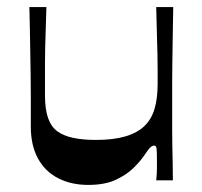

<svg xmlns="http://www.w3.org/2000/svg" viewBox="-20 -509 571 542"><path d="M229 13Q181 13 144 -6Q107 -25 87 -62Q67 -99 67 -151Q67 -197 67 -233Q67 -269 66.5 -299Q66 -329 65.5 -358Q65 -387 64.5 -418Q64 -449 63 -489H111Q110 -451 109 -423.5Q108 -396 107.5 -373Q107 -350 107 -329.5Q107 -309 107 -287.5Q107 -266 107 -239Q107 -200 116 -175Q125 -150 143 -137.5Q161 -125 188 -119.5Q215 -114 251 -114Q300 -114 334 -124Q368 -134 388 -153.5Q408 -173 416.5 -202.5Q425 -232 425 -271Q425 -292 425 -311.5Q425 -331 424.5 -354.5Q424 -378 423 -410.5Q422 -443 421 -489H469Q468 -438 467.5 -399.5Q467 -361 466.5 -331.5Q466 -302 466 -278.5Q466 -255 466 -235Q466 -215 466 -196Q466 -169 466 -144Q466 -119 466.5 -95Q467 -71 467.5 -47Q468 -23 468 0H421Q423 -18 423 -32.5Q423 -47 423 -58Q423 -81 422 -89.5Q421 -98 415 -98Q410 -98 404.5 -93Q399 -88 387 -70Q377 -55 357.5 -35.5Q338 -16 307 -1.5Q276 13 229 13Z"/></svg>

Font: Ojuju SemiBold
Style: Regular
Weight: 600
Designer: Chisaokwu Joboson, Mirko Velimirovic
Foundry: Udi Foundry
Version: Version 1.000